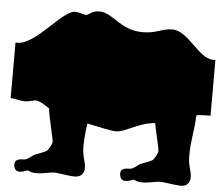

<svg xmlns="http://www.w3.org/2000/svg" viewBox="-67 -702 1133 976"><g transform="rotate(5 500.0 -213.5)"><path d="M539 -37C583 -37 652 -91 733 -96C742 -48 762 32 762 44C762 55 746 83 738 91C730 99 685 113 675 118C665 123 642 146 626 146C599 146 578 151 578 173C578 192 585 210 607 210C629 210 642 200 650 200C656 200 659 210 696 210C728 210 761 199 785 199C810 199 855 209 892 210C919 209 937 193 937 162C937 131 920 106 920 57C920 -33 935 -64 938 -154C956 -157 977 -158 1000 -158H1010V-442H1000C923 -442 861 -578 779 -578C725 -578 700 -551 630 -551C510 -551 473 -637 401 -637C363 -637 347 -613 334 -613C321 -613 306 -624 277 -624C214 -624 94 -442 0 -442H-10V-158H0C13 -158 36 -149 62 -149C91 -149 103 -158 118 -158C130 -158 145 -152 173 -134L189 -124C191 -90 222 29 222 44C222 55 206 83 198 91C190 99 145 113 135 118C125 123 102 146 86 146C59 146 38 151 38 173C38 192 45 210 67 210C89 210 102 200 110 200C116 200 119 210 156 210C188 210 221 199 245 199C269 199 311 210 348 210C377 210 397 195 397 162C397 131 380 106 380 57C380 4 385 -28 390 -64C447 -53 509 -37 539 -37Z"/></g></svg>

Font: Teranoptia Furiae
Style: Regular
Weight: 400
Designer: Ariel Martín Pérez
Foundry: Tunera Type Foundry
Version: Version 1.001;FEAKit 1.0